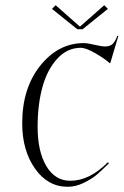

<svg xmlns="http://www.w3.org/2000/svg" viewBox="-20 -710 473 735"><path d="M276 -598 179 -676 193 -690 286 -608 379 -690 393 -676 296 -598ZM301 -545Q316 -545 349 -537Q372 -532 381 -532Q402 -532 412 -542.5Q422 -553 429 -573L433 -572L402 -468L399 -469Q380 -486 344.5 -506.5Q309 -527 289 -527Q237 -527 198.5 -484.5Q160 -442 142 -375Q124 -308 124 -225Q124 -130 157.5 -74Q191 -18 249 -18Q323 -18 393 -89L397 -85Q368 -56 349.5 -40.5Q331 -25 300.5 -10Q270 5 239 5Q163 5 114 -64.5Q65 -134 65 -238Q65 -372 134 -458.5Q203 -545 301 -545Z"/></svg>

Font: Kleymissky
Style: Regular
Weight: 500
Italic angle: -8°
Designer: gluk
Foundry: gluk
Version: Version 0.283